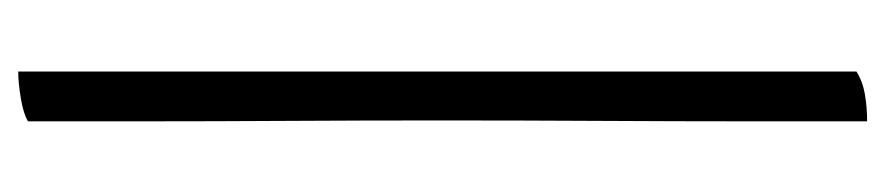

<svg xmlns="http://www.w3.org/2000/svg" viewBox="-410 -344 995 216"><g transform="rotate(90 88.0 -235.5)"><path d="M60 242V-701Q71 -708 85.5 -710.5Q100 -713 116 -713Q116 -655 116 -578Q116 -501 115.5 -413Q115 -325 115 -234Q115 -145 115.5 -60.5Q116 24 116 98.5Q116 173 116 231Q108 236 90.5 239Q73 242 60 242Z"/></g></svg>

Font: Vollkorn Medium
Style: Regular
Weight: 500
Designer: Friedrich Althausen
Foundry: Friedrich Althausen
Version: Version 5.000